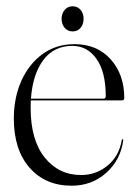

<svg xmlns="http://www.w3.org/2000/svg" viewBox="-20 -581 436 611"><path d="M375.5 -269Q375.5 -261.5 367 -261.5H78Q77.5 -250 77.5 -238Q77.5 -135.5 122.2 -79.8Q167 -24 238 -24Q285.5 -24 322 -53.8Q358.5 -83.5 367.5 -134.5Q368 -138 369.5 -138Q372.5 -138 372 -133.5Q363.5 -71.5 317.8 -30.8Q272 10 208 10Q124.5 10 74.2 -47.2Q24 -104.5 24 -203.5Q24 -270.5 48.2 -324.2Q72.5 -378 115.8 -409.2Q159 -440.5 217 -440.5Q289 -440.5 332.2 -392.2Q375.5 -344 375.5 -269ZM210 -435Q151.5 -435 117.8 -389.8Q84 -344.5 78.5 -267H309Q316.5 -267 316.5 -275Q316.5 -352 287.2 -393.5Q258 -435 210 -435ZM211 -481Q195.5 -481 185.8 -492.5Q176 -504 176 -521Q176 -538 185.8 -549.5Q195.5 -561 211 -561Q227 -561 236.5 -549.5Q246 -538 246 -521Q246 -504 236.5 -492.5Q227 -481 211 -481Z"/></svg>

Font: Fraunces 144pt S000 Light
Style: Regular
Weight: 300
Version: Version 1.000; ttfautohint (v1.8.3)